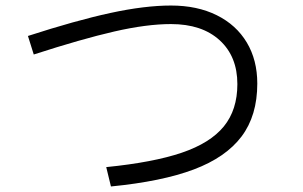

<svg xmlns="http://www.w3.org/2000/svg" viewBox="-20 -694 1096 694"><path d="M81 -564Q254 -620 378.5 -647Q503 -674 598 -674Q693 -674 763.5 -639Q834 -604 872 -540.5Q910 -477 910 -392Q910 -276 853 -200.5Q796 -125 680.5 -81.5Q565 -38 381 -20L364 -90Q534 -107 637 -142Q740 -177 789 -237Q838 -297 838 -390Q838 -490 774 -548.5Q710 -607 598 -607Q510 -607 392.5 -580Q275 -553 102 -497Z"/></svg>

Font: PlemolJP
Style: Regular
Weight: 400
Monospace: yes
Version: v2.0.4; ttfautohint (v1.8.4.7-5d5b-dirty) -l 6 -r 45 -G 200 